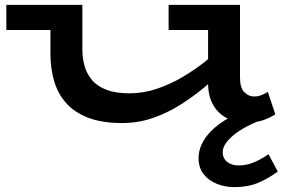

<svg xmlns="http://www.w3.org/2000/svg" viewBox="-20 -491 1194 788"><path d="M481 14Q398 14 341.5 -8Q285 -30 251 -68.5Q217 -107 202 -159Q187 -211 187 -270V-471H318V-289Q318 -253 327 -220.5Q336 -188 357.5 -162.5Q379 -137 417 -122.5Q455 -108 511 -108Q569 -108 625 -127Q681 -146 732 -176.5Q783 -207 826.5 -242Q870 -277 903 -309V-207Q862 -168 814.5 -129Q767 -90 714.5 -57.5Q662 -25 603.5 -5.5Q545 14 481 14ZM6 -368V-471H294V-368ZM989 12Q946 12 910.5 -6.5Q875 -25 854.5 -61Q834 -97 834 -150V-471H965V-173Q965 -130 983 -112.5Q1001 -95 1022 -95Q1039 -95 1053 -100.5Q1067 -106 1079 -114L1110 -22Q1089 -8 1061 2Q1033 12 989 12ZM672 -368V-471H947V-368ZM942 277Q904 277 870 263.5Q836 250 815.5 223.5Q795 197 795 158Q795 121 816 85.5Q837 50 880 18Q923 -14 987 -37L1069 -5Q982 27 938 64Q894 101 894 133Q894 159 912.5 173.5Q931 188 960 188Q993 188 1024 174.5Q1055 161 1082 142L1120 213Q1081 242 1039 259.5Q997 277 942 277Z"/></svg>

Font: BioRhyme Expanded SemiBold
Style: Regular
Weight: 600
Width: 7
Designer: Aoife Mooney
Foundry: Aoife Mooney Type
Version: Version 1.600;gftools[0.9.33]